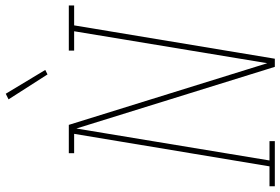

<svg xmlns="http://www.w3.org/2000/svg" viewBox="-196 -822 1000 685"><g transform="rotate(-90 304.5 -480.0)"><path d="M-18 0V-19H53L169 -716H100V-735H201L421 -27L535 -716H466V-735H627V-716H556L437 0H408L188 -708L74 -19H143V0ZM381 -811 292 -950 312 -960 397 -819Z"/></g></svg>

Font: Iosevka Slab ThExObl
Style: Regular
Weight: 100
Width: 7
Italic angle: -9°
Monospace: yes
Designer: Belleve Invis
Foundry: Belleve Invis
Version: Version 11.1.1; ttfautohint (v1.8.3)